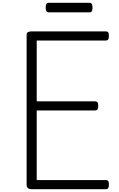

<svg xmlns="http://www.w3.org/2000/svg" viewBox="-20 -1350 852 1370"><path d="M206 0Q188 0 179 -8Q170 -16 170 -32V-1103Q170 -1115 179 -1120.5Q188 -1126 206 -1126H735Q747 -1126 752 -1119Q757 -1112 757 -1094Q757 -1076 752 -1068.5Q747 -1061 735 -1061H242V-627H658Q670 -627 675.5 -620Q681 -613 681 -595Q681 -577 675.5 -569.5Q670 -562 658 -562H242V-65H735Q747 -65 752 -58Q757 -51 757 -33Q757 -15 752 -7.5Q747 0 735 0ZM329 -1262Q315 -1262 310.5 -1271Q306 -1280 306 -1295Q306 -1311 310.5 -1320.5Q315 -1330 329 -1330H617Q632 -1330 636 -1320.5Q640 -1311 640 -1295Q640 -1280 636 -1271Q632 -1262 617 -1262Z"/></svg>

Font: Playwrite BR Light
Style: Regular
Weight: 300
Version: Version 1.003